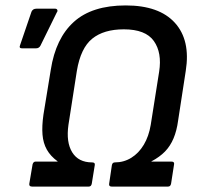

<svg xmlns="http://www.w3.org/2000/svg" viewBox="-20 -687 734 707"><path d="M98 0Q86 0 88 -11L100 -82Q103 -92 111 -92H192V-93Q166 -112 152.5 -136Q139 -160 136.5 -191.5Q134 -223 140 -265L167 -430Q185 -546 252 -606.5Q319 -667 443 -667Q566 -667 624 -603Q682 -539 664 -426L636 -244Q631 -206 619 -177.5Q607 -149 587.5 -129Q568 -109 538 -93L537 -92H611Q623 -92 621 -82L610 -11Q608 0 599 0H391Q380 0 382 -11L392 -79Q394 -89 403 -89Q436 -89 463.5 -106Q491 -123 509.5 -154Q528 -185 535 -227L566 -423Q577 -493 546.5 -536Q516 -579 436 -579Q362 -579 319.5 -544.5Q277 -510 263 -426L232 -227Q223 -163 246 -126Q269 -89 319 -89Q331 -89 329 -79L318 -11Q316 0 307 0ZM61 -509Q49 -509 54 -521L96 -644Q101 -655 114 -655H183Q189 -655 191 -650.5Q193 -646 189 -641L129 -519Q124 -509 112 -509Z"/></svg>

Font: Sofia Sans SemiBold
Style: Italic
Weight: 600
Italic angle: -9°
Designer: Botio Nikoltchev, Ani Petrova
Foundry: lettersoup
Version: Version 4.100-B